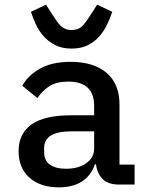

<svg xmlns="http://www.w3.org/2000/svg" viewBox="-20 -794 640 826"><path d="M492 0Q445 0 421.5 -24Q398 -48 393 -87H388Q373 -40 333.5 -14Q294 12 233 12Q154 12 107 -29.5Q60 -71 60 -144Q60 -219 115.5 -258.5Q171 -298 286 -298H385V-338Q385 -443 274 -443Q224 -443 193 -423.5Q162 -404 141 -372L76 -425Q98 -467 150 -497.5Q202 -528 284 -528Q382 -528 438 -481Q494 -434 494 -345V-86H559V0ZM385 -154V-229H288Q170 -229 170 -158V-138Q170 -103 195 -85.5Q220 -68 264 -68Q317 -68 351 -92Q385 -116 385 -154ZM113 -743 178 -774 199 -741Q211 -723 220.5 -708.5Q230 -694 239.5 -684.5Q249 -675 260.5 -670Q272 -665 288 -665Q319 -665 336.5 -684.5Q354 -704 377 -741L398 -774L463 -743Q455 -719 442 -691Q429 -663 409 -639.5Q389 -616 359.5 -600.5Q330 -585 288 -585Q246 -585 216.5 -600.5Q187 -616 166.5 -639.5Q146 -663 133.5 -691Q121 -719 113 -743Z"/></svg>

Font: IBM Plaex Mono Medium
Style: Regular
Weight: 500
Designer: Mike Abbink, Paul van der Laan, Pieter van Rosmalen
Foundry: Bold Monday
Version: Version 2.003